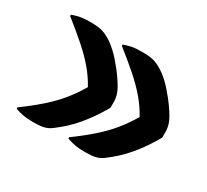

<svg xmlns="http://www.w3.org/2000/svg" viewBox="-98 -670 796 739"><g transform="rotate(30 300.0 -300.0)"><path d="M265 -503V-509Q285 -516 300.5 -519Q316 -522 344 -522Q376 -522 394 -517.5Q412 -513 430 -502Q439 -497 449.5 -489Q460 -481 471 -471Q482 -461 494 -447.5Q506 -434 519.5 -417Q533 -400 547 -379Q564 -353 570 -335.5Q576 -318 576 -299Q576 -293 576 -287Q576 -281 576 -275Q559 -245 542 -220.5Q525 -196 507 -174.5Q489 -153 468.5 -134Q448 -115 424 -97Q409 -86 392 -82Q375 -78 346 -78Q320 -78 303 -81Q286 -84 265 -91V-97Q314 -133 349.5 -164.5Q385 -196 411.5 -228.5Q438 -261 461 -300Q442 -335 415 -367Q388 -399 350.5 -432Q313 -465 265 -503ZM35 -503V-509Q55 -516 70.5 -519Q86 -522 114 -522Q146 -522 164 -517.5Q182 -513 200 -502Q209 -497 219.5 -489Q230 -481 241 -471Q252 -461 264 -447.5Q276 -434 289.5 -417Q303 -400 317 -379Q334 -353 340 -335.5Q346 -318 346 -299Q346 -293 346 -287Q346 -281 346 -275Q329 -245 312 -220.5Q295 -196 277 -174.5Q259 -153 238.5 -134Q218 -115 194 -97Q179 -86 162 -82Q145 -78 116 -78Q90 -78 73 -81Q56 -84 35 -91V-97Q84 -133 119.5 -164.5Q155 -196 181.5 -228.5Q208 -261 231 -300Q212 -335 185 -367Q158 -399 120.5 -432Q83 -465 35 -503Z"/></g></svg>

Font: Recursive Monospace Casual ExtraBold
Style: Regular
Weight: 800
Version: Version 1.047